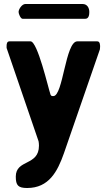

<svg xmlns="http://www.w3.org/2000/svg" viewBox="-20 -727 541 961"><path d="M59 157C59 201 71 214 116 214C225 214 268 131 300 40L480 -480C480 -482 481 -491 481 -493C481 -501 481 -520 467 -520H367C307 -520 296 -246 247 -246C241 -246 236 -246 233 -253C221 -288 168 -520 133 -520H27C14 -520 13 -505 13 -497V-487L173 -20C174 -19 175 -3 175 2C175 105 59 69 59 157ZM73 -667C73 -658 83 -633 93 -633H407C425 -633 427 -654 427 -667C427 -687 417 -707 393 -707H107C90 -707 73 -681 73 -667Z"/></svg>

Font: Asimov Print
Style: C
Weight: 500
Designer: Google
Version: Version 2.000980: 2014